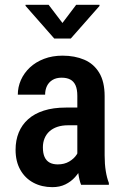

<svg xmlns="http://www.w3.org/2000/svg" viewBox="-20 -770 515 800"><path d="M302.2 -107.4V-370.6Q302.2 -397.9 294.7 -414.6Q287.1 -431.2 272.7 -438.7Q258.3 -446.3 236.8 -446.3Q214.4 -446.3 199 -437Q183.6 -427.7 175.8 -411.9Q168 -396 168 -375.5H54.2Q54.2 -407.2 67.1 -436.5Q80.1 -465.8 104.5 -488.8Q128.9 -511.7 163.6 -524.9Q198.2 -538.1 240.7 -538.1Q291.5 -538.1 331.1 -521.2Q370.6 -504.4 393.3 -467Q416 -429.7 416 -369.1V-122.6Q416 -85.9 420.7 -57.4Q425.3 -28.8 433.6 -7.8V0H317.9Q310.1 -19 306.2 -48.8Q302.2 -78.6 302.2 -107.4ZM317.4 -321.8 317.9 -248H263.2Q238.8 -248 219.2 -241.5Q199.7 -234.9 186.3 -222.9Q172.9 -210.9 165.8 -193.8Q158.7 -176.8 158.7 -156.2Q158.7 -131.3 165.8 -115.7Q172.9 -100.1 186.8 -92.5Q200.7 -85 220.7 -85Q248 -85 268.3 -96.9Q288.6 -108.9 299.6 -126Q310.5 -143.1 308.1 -157.2L334 -109.9Q330.1 -91.3 319.6 -70.8Q309.1 -50.3 292.5 -31.7Q275.9 -13.2 252.4 -1.7Q229 9.8 198.2 9.8Q153.8 9.8 119.1 -8.8Q84.5 -27.3 64.7 -62.3Q44.9 -97.2 44.9 -146Q44.9 -185.5 58.1 -217.8Q71.3 -250 97.2 -273.2Q123 -296.4 162.4 -309.1Q201.7 -321.8 254.4 -321.8ZM182.6 -750 240.2 -674.3 297.4 -750H394.5V-745.1L274.9 -609.4H206.1L86.4 -745.6V-750Z"/></svg>

Font: Roboto Condensed Medium
Style: Regular
Weight: 500
Designer: Christian Robertson
Foundry: Google
Version: Version 3.0